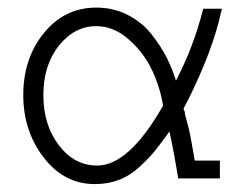

<svg xmlns="http://www.w3.org/2000/svg" viewBox="-20 -460 626 495"><path d="M482.4 -45.9H546.9V0H439.5Q431.6 -46.9 428.7 -62.5Q427.7 -66.4 422.9 -91.8Q418 -117.2 417 -121.1Q393.6 -88.9 380.4 -72.3Q367.2 -55.7 341.8 -31.7Q316.4 -7.8 287.6 3.4Q258.8 14.6 224.6 14.6Q145.5 14.6 92.8 -53.7Q40 -122.1 40 -214.8Q40 -309.6 93.3 -375Q146.5 -440.4 228.5 -440.4Q272.5 -440.4 309.6 -421.4Q346.7 -402.3 371.1 -371.1Q395.5 -339.8 410.2 -310.5Q424.8 -281.2 433.6 -252Q479.5 -339.8 503.9 -437.5H551.8Q551.8 -432.6 549.8 -428.7Q529.3 -332 463.9 -200.2Q462.9 -199.2 458.5 -190.4Q454.1 -181.6 453.1 -179.7Q457 -171.9 457 -165Q467.8 -127 471.7 -104.5L480.5 -55.7Q480.5 -51.8 482.4 -45.9ZM400.4 -187.5Q393.6 -232.4 372.6 -277.8Q351.6 -323.2 312.5 -357.9Q273.4 -392.6 228.5 -392.6Q171.9 -392.6 131.8 -342.3Q91.8 -292 91.8 -214.8Q91.8 -137.7 131.8 -85.4Q171.9 -33.2 230.5 -33.2Q312.5 -33.2 400.4 -187.5Z"/></svg>

Font: Thabit
Style: Regular
Weight: 500
Designer: Regenerated by Nadim Shaikli
Foundry: MAK Alagha
Version: 0.01